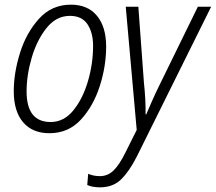

<svg xmlns="http://www.w3.org/2000/svg" viewBox="-20 -561 925 823"><path d="M435 -361Q435 -446 395.5 -493.5Q356 -541 284 -541Q202 -541 147.5 -481Q93 -421 66 -335Q39 -249 39 -170Q39 -84 79 -37Q119 10 192 10Q273 10 326.5 -48Q380 -106 407.5 -191.5Q435 -277 435 -361ZM94 -169Q94 -239 116 -314Q138 -389 179.5 -441Q221 -493 280 -493Q331 -493 355 -457Q379 -421 379 -364Q379 -288 357 -213Q335 -138 294.5 -88Q254 -38 197 -38Q94 -38 94 -169ZM567 109 885 -532H828L663 -195Q649 -167 633 -131Q617 -95 607 -71H604Q605 -132 597 -206L573 -532H519L566 -4L517 94Q492 145 467 169.5Q442 194 408 194Q381 194 358 184L354 232Q376 242 409 242Q464 242 499 208Q534 174 567 109Z"/></svg>

Font: Noto Sans UI SemiCondensed Light
Style: Italic
Weight: 300
Width: 4
Designer: Monotype Design Team
Foundry: Monotype Imaging Inc.
Version: 1.001